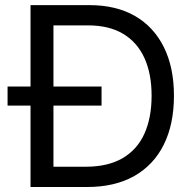

<svg xmlns="http://www.w3.org/2000/svg" viewBox="-20 -748 772 768"><path d="M328.6 0H152.8V-81.1H322.8Q411.6 -81.1 470.2 -115.2Q528.8 -149.4 557.6 -213.1Q586.4 -276.9 586.4 -365.2Q586.4 -452.6 557.9 -515.6Q529.3 -578.6 472.9 -612.5Q416.5 -646.5 331.5 -646.5H148.9V-727.5H337.9Q444.3 -727.5 519.8 -684.1Q595.2 -640.6 635.5 -559.3Q675.8 -478 675.8 -365.2Q675.8 -251.5 635.3 -169.7Q594.7 -87.9 517.1 -43.9Q439.5 0 328.6 0ZM193.8 -727.5V0H102.1V-727.5ZM10.3 -325.7V-401.9H386.2V-325.7Z"/></svg>

Font: Inter 18pt
Style: Regular
Weight: 400
Designer: Rasmus Andersson
Foundry: rsms
Version: Version 4.001;git-66647c0bb